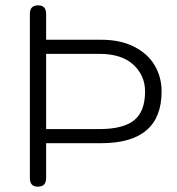

<svg xmlns="http://www.w3.org/2000/svg" viewBox="-20 -695 665 720"><path d="M92 -27V-643Q92 -675 123 -675Q153 -675 153 -643V-546H359Q431 -546 482.5 -520Q534 -494 560 -450Q586 -406 586 -352Q586 -158 359 -158H153V-27Q153 5 122 5Q92 5 92 -27ZM524 -352Q524 -412 480 -452.5Q436 -493 353 -493H153V-211H353Q442 -211 483 -244Q524 -277 524 -352Z"/></svg>

Font: SN Pro Light
Style: Regular
Weight: 300
Designer: Tobias Whetton
Foundry: Supernotes
Version: Version 1.002